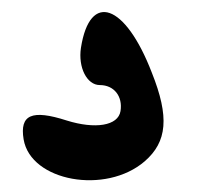

<svg xmlns="http://www.w3.org/2000/svg" viewBox="-20 -69 361 325"><path d="M117 12C112 45 127 75 149 75C173 75 188 94 184 119C180 144 141 150 93 135C34 116 13 125 20 167C32 238 159 261 225 204C263 171 267 129 237 54C192 -63 132 -84 117 12Z"/></svg>

Font: Hussar Skorodowane
Style: Ky
Weight: 700
Foundry: Cannot Into Space Fonts
Version: Version 0.892